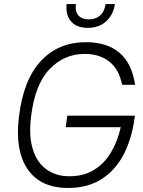

<svg xmlns="http://www.w3.org/2000/svg" viewBox="-20 -920 710 951"><path d="M310 -900H356Q351 -863 368.5 -843.5Q386 -824 420 -824Q454 -824 476 -843.5Q498 -863 503 -900H549Q542 -848 506.5 -815Q471 -782 415 -782Q358 -782 331 -815Q304 -848 310 -900ZM313 -347H648Q636 -243 596 -162Q556 -81 486.5 -35Q417 11 317 11Q180 11 116.5 -82.5Q53 -176 74 -343Q96 -525 182.5 -618Q269 -711 406 -711Q511 -711 572.5 -658Q634 -605 649 -500H585Q569 -578 520.5 -615.5Q472 -653 399 -653Q298 -653 225.5 -577.5Q153 -502 134 -343Q122 -247 142.5 -181Q163 -115 210 -81Q257 -47 324 -47Q393 -47 444 -77.5Q495 -108 528.5 -163Q562 -218 578 -290H306Z"/></svg>

Font: Haskoy Light
Style: Italic
Weight: 300
Designer: Ertekin Erdin
Foundry: Ertekin Erdin
Version: Version 2.000; ttfautohint (v1.8.4.7-5d5b)